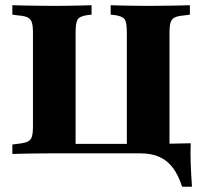

<svg xmlns="http://www.w3.org/2000/svg" viewBox="-20 -591 781 737"><path d="M106.5 -201.6V-465.3Q106.5 -491.1 102.4 -504.4Q98.4 -517.7 86.7 -523.8Q75 -529.8 52.4 -531.5L27.4 -534.7V-571Q46 -570.2 71.8 -569.8Q97.6 -569.4 125 -569Q152.4 -568.5 176.6 -568.5H187.9H199.2Q221 -568.5 245.2 -569Q269.4 -569.4 292.3 -569.8Q315.3 -570.2 331.5 -571V-534.7L316.1 -533.1Q286.3 -529 278.2 -516.5Q270.2 -504 270.2 -465.3V-201.6ZM466.9 -201.6V-465.3Q466.9 -504.8 458.5 -516.9Q450 -529 421 -533.1L404.8 -534.7V-571Q421.8 -570.2 444.8 -569.8Q467.7 -569.4 491.9 -569Q516.1 -568.5 537.9 -568.5H549.2H560.5Q584.7 -568.5 612.1 -569Q639.5 -569.4 665.3 -569.8Q691.1 -570.2 708.9 -571V-534.7L684.7 -531.5Q662.1 -529.8 650.4 -523.8Q638.7 -517.7 634.7 -504.4Q630.6 -491.1 630.6 -465.3V-201.6ZM176.6 -2.4Q152.4 -2.4 125 -2Q97.6 -1.6 71.8 -1.2Q46 -0.8 27.4 0V-36.3L52.4 -39.5Q75 -41.9 86.7 -47.6Q98.4 -53.2 102.4 -66.5Q106.5 -79.8 106.5 -105.6V-201.6H270.2V-33.1L258.9 -38.7H478.2L466.9 -33.1V-201.6H630.6V-2.4H187.9ZM428.2 -2.4 473.4 -38.7H521.8Q589.5 -38.7 635.1 -39.5Q680.6 -40.3 712.1 -41.1Q710.5 -3.2 712.1 38.3Q713.7 79.8 716.9 125.8H679Q665.3 82.3 644 53.6Q622.6 25 591.9 11.3Q561.3 -2.4 518.5 -2.4Z"/></svg>

Font: Playfair 9pt Black
Style: Regular
Weight: 900
Designer: Claus Eggers Sørensen
Foundry: Claus Eggers Sørensen
Version: Version 2.203